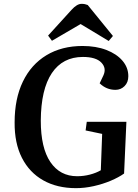

<svg xmlns="http://www.w3.org/2000/svg" viewBox="-20 -964 719 998"><path d="M637 -331 625 -62Q597 -42 555.5 -24.5Q514 -7 467 3.5Q420 14 375 14Q277 14 205 -26.5Q133 -67 94 -143.5Q55 -220 56 -328Q56 -451 99 -540Q142 -629 221.5 -677Q301 -725 409 -725Q479 -725 532.5 -704.5Q586 -684 616.5 -648.5Q647 -613 647 -568Q647 -536 627.5 -516.5Q608 -497 580 -497Q533 -497 498 -531L517 -571Q535 -609 507 -638.5Q479 -668 411 -668Q306 -668 249.5 -584Q193 -500 192 -337Q192 -195 242 -121.5Q292 -48 381 -48Q415 -48 447.5 -56.5Q480 -65 504 -79L511 -268L425 -286L431 -331ZM567 -777 545 -751 399 -839 250 -752 230 -779 352 -913Q380 -944 404 -944Q414 -944 421 -942.5Q428 -941 436 -938Z"/></svg>

Font: Literata 36pt SemiBold
Style: Italic
Weight: 600
Italic angle: -2°
Designer: Latin by Veronika Burian and Jose Scaglione. Greek by Irene Vlachou. Cyrillic by Vera Evstafieva
Foundry: TypeTogether
Version: Version 3.002